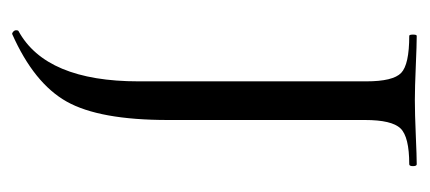

<svg xmlns="http://www.w3.org/2000/svg" viewBox="-210 -298 689 308"><g transform="rotate(90 134.0 -143.5)"><path d="M110 -22V-387Q110 -430 96.5 -443Q83 -456 37 -456Q35 -456 35 -462Q35 -468 37 -468Q51 -468 85.5 -466.5Q120 -465 140 -465Q162 -465 196.5 -466.5Q231 -468 243 -468Q246 -468 246 -462Q246 -456 243 -456Q199 -456 185.5 -442Q172 -428 172 -385V-69Q172 41 142.5 93.5Q113 146 34 181Q32 181 30 179Q28 177 28 174.5Q28 172 29 171Q110 127 110 -22Z"/></g></svg>

Font: Cormorant SC
Style: Regular
Weight: 400
Designer: Christian Thalmann (Catharsis Fonts)
Version: Version 1.000;PS 002.000;hotconv 1.0.88;makeotf.lib2.5.64775